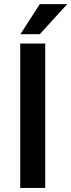

<svg xmlns="http://www.w3.org/2000/svg" viewBox="-20 -925 351 945"><path d="M202.6 0H79.6V-710.9H202.6ZM175.8 -904.8H311L175.8 -756.8H80.6Z"/></svg>

Font: TypoPRO Roboto
Style: Regular
Weight: 500
Designer: Google
Version: Version 2.136; 2016